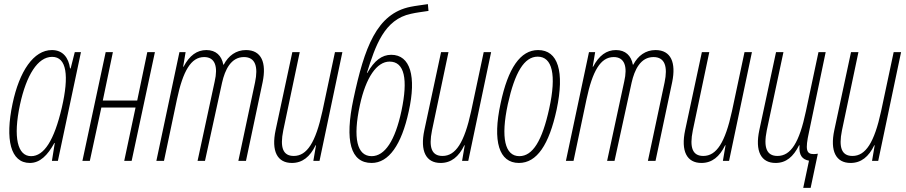

<svg xmlns="http://www.w3.org/2000/svg" viewBox="-20 -781 4398 932"><path d="M125 10C174 10 211 -27 244 -87H246L232 0H261L373 -528H343L323 -449H320C313 -500 286 -538 232 -538C143 -538 74 -435 41 -278C4 -104 31 10 125 10ZM131 -23C65 -23 43 -114 77 -273C108 -416 163 -505 233 -505C304 -505 316 -413 280 -258C243 -100 194 -23 131 -23Z M380 0H416L472 -259H638L583 0H619L732 -528H695L646 -293H479L528 -528H493Z M739 0H776L839 -299C868 -436 907 -504 971 -504C1024 -504 1039 -458 1022 -385L939 0H975L1058 -380C1072 -442 1101 -504 1164 -504C1220 -504 1234 -457 1218 -381L1137 0H1174L1255 -383C1274 -476 1250 -538 1174 -538C1126 -538 1089 -511 1066 -467H1064C1056 -511 1028 -538 982 -538C936 -538 900 -512 871 -457H869L881 -528H851Z M1397 10C1448 10 1485 -20 1512 -76H1514L1501 0H1531L1642 -528H1606L1545 -241C1512 -89 1470 -24 1406 -24C1354 -24 1338 -64 1355 -148L1435 -528H1399L1318 -150C1296 -47 1326 10 1397 10Z M1784 10C1867 10 1929 -78 1964 -240C2002 -410 1972 -515 1879 -515C1834 -515 1797 -487 1763 -427H1761C1802 -558 1845 -687 1975 -714C2001 -720 2027 -723 2060 -728L2057 -761C2026 -756 1997 -753 1973 -748C1808 -715 1749 -550 1696 -302C1652 -96 1682 10 1784 10ZM1784 -23C1713 -23 1692 -110 1727 -271C1756 -405 1809 -482 1871 -482C1944 -482 1961 -396 1929 -244C1898 -98 1848 -23 1784 -23Z M2119 10C2170 10 2207 -20 2234 -76H2236L2223 0H2253L2364 -528H2328L2267 -241C2234 -89 2192 -24 2128 -24C2076 -24 2060 -64 2077 -148L2157 -528H2121L2040 -150C2018 -47 2048 10 2119 10Z M2499 10C2586 10 2645 -78 2682 -249C2721 -434 2689 -538 2592 -538C2506 -538 2446 -450 2410 -279C2370 -95 2402 10 2499 10ZM2501 -23C2431 -23 2410 -112 2445 -275C2479 -430 2525 -506 2590 -506C2661 -506 2682 -418 2646 -254C2612 -98 2566 -23 2501 -23Z M2727 0H2764L2827 -299C2856 -436 2895 -504 2959 -504C3012 -504 3027 -458 3010 -385L2927 0H2963L3046 -380C3060 -442 3089 -504 3152 -504C3208 -504 3222 -457 3206 -381L3125 0H3162L3243 -383C3262 -476 3238 -538 3162 -538C3114 -538 3077 -511 3054 -467H3052C3044 -511 3016 -538 2970 -538C2924 -538 2888 -512 2859 -457H2857L2869 -528H2839Z M3385 10C3436 10 3473 -20 3500 -76H3502L3489 0H3519L3630 -528H3594L3533 -241C3500 -89 3458 -24 3394 -24C3342 -24 3326 -64 3343 -148L3423 -528H3387L3306 -150C3284 -47 3314 10 3385 10Z M3879 131H3915L3950 -35C3944 -34 3937 -33 3930 -33C3894 -33 3888 -54 3907 -140L3988 -528H3953L3892 -241C3860 -89 3819 -24 3754 -24C3702 -24 3685 -64 3702 -148L3783 -528H3747L3666 -150C3644 -47 3674 10 3745 10C3796 10 3831 -20 3859 -76H3861C3857 -26 3875 -7 3907 -1Z M4109 10C4160 10 4197 -20 4224 -76H4226L4213 0H4243L4354 -528H4318L4257 -241C4224 -89 4182 -24 4118 -24C4066 -24 4050 -64 4067 -148L4147 -528H4111L4030 -150C4008 -47 4038 10 4109 10Z"/></svg>

Font: Noto Sans ExtraCondensed ExtraLight
Style: Italic
Weight: 200
Width: 2
Italic angle: -12°
Designer: Monotype Design Team
Foundry: Monotype Imaging Inc.
Version: Version 2.013